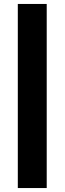

<svg xmlns="http://www.w3.org/2000/svg" viewBox="-20 -950 326 970"><path d="M70 0V-930H216V0Z"/></svg>

Font: Matangi Black
Style: Regular
Weight: 900
Designer: Prashant Pant
Foundry: The Graphic Ant
Version: Version 3.002